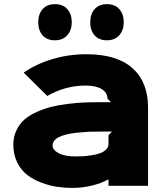

<svg xmlns="http://www.w3.org/2000/svg" viewBox="-20 -903 810 934"><path d="M507.8 -245.1 524.9 -263.2H494.1Q447.3 -263.2 413.1 -262.2Q349.6 -258.3 316.9 -252Q272.5 -242.7 254.2 -228.5Q235.8 -214.4 235.8 -194.8Q235.8 -173.8 264.9 -158Q293.9 -142.1 346.2 -142.1Q364.3 -142.1 381.1 -142.8Q397.9 -143.6 422.6 -147.2Q447.3 -150.9 464.6 -156.7Q481.9 -162.6 494.9 -174.3Q507.8 -186 507.8 -202.1ZM700.2 -379.9V1H507.8V-29.8H505.9Q472.7 -11.2 426 0Q379.4 11.2 332 11.2Q293.5 11.2 256.3 5.6Q219.2 0 180.2 -14.9Q141.1 -29.8 111.8 -52.5Q82.5 -75.2 63.7 -113Q44.9 -150.9 44.9 -199.2Q44.9 -237.8 60.1 -269.3Q75.2 -300.8 99.4 -321.8Q123.5 -342.8 159.2 -358.6Q194.8 -374.5 230.2 -383.3Q265.6 -392.1 308.8 -397.5Q352.1 -402.8 386 -404.3Q419.9 -405.8 458 -405.8H520L502.9 -422.9Q502.9 -452.1 474.9 -469.5Q446.8 -486.8 397 -486.8Q297.4 -486.8 210 -436L95.2 -549.8Q155.8 -591.8 234.9 -615.5Q314 -639.2 400.9 -639.2Q548.3 -639.2 624.3 -571.5Q700.2 -503.9 700.2 -379.9ZM329.1 -794.9Q329.1 -756.3 307.4 -731.7Q285.6 -707 247.1 -707Q208 -707 187 -731.4Q166 -755.9 166 -794.9Q166 -834 187.3 -858.4Q208.5 -882.8 247.1 -882.8Q286.1 -882.8 307.6 -858.4Q329.1 -834 329.1 -794.9ZM582 -794.9Q582 -756.3 560.3 -731.7Q538.6 -707 500 -707Q460.9 -707 439.9 -731.4Q418.9 -755.9 418.9 -794.9Q418.9 -834 440.2 -858.4Q461.4 -882.8 500 -882.8Q539.1 -882.8 560.5 -858.4Q582 -834 582 -794.9Z"/></svg>

Font: Sinkin Sans 800 Black
Style: Regular
Weight: 900
Designer: Keith Bates
Foundry: K-Type
Version: Sinkin Sans (version 1.0)  by Keith Bates   •   © 2014   www